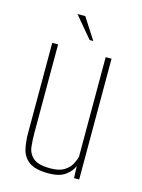

<svg xmlns="http://www.w3.org/2000/svg" viewBox="-101 -691 563 760"><g transform="rotate(15 180.5 -311.5)"><path d="M173 8Q117 8 92 -11.5Q67 -31 60.5 -61.5Q54 -92 54 -123V-495H78V-132Q78 -104 81 -76.5Q84 -49 104.5 -31Q125 -13 175 -13Q211 -13 231 -25.5Q251 -38 260.5 -55.5Q270 -73 273 -87V-495H297V0H276L274 -49Q266 -28 242 -10Q218 8 173 8ZM194 -544 121 -631H153L209 -544Z"/></g></svg>

Font: Alumni Sans Thin Thin
Style: Regular
Weight: 250
Version: Version 1.018